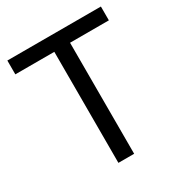

<svg xmlns="http://www.w3.org/2000/svg" viewBox="-169 -832 893 951"><g transform="rotate(-30 278.0 -357.0)"><path d="M323 0V-635H545V-714H10V-635H233V0Z"/></g></svg>

Font: Noto Sans Elbasan
Style: Regular
Weight: 400
Designer: Monotype Design Team
Foundry: Monotype Imaging Inc.
Version: Version 2.004